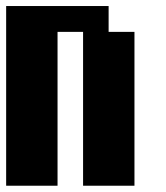

<svg xmlns="http://www.w3.org/2000/svg" viewBox="-20 -546 540 624"><path d="M0 57.6V-526.4H333V-442.4H417V57.6H250V-442.4H167V57.6Z"/></svg>

Font: KH Dot Dougenzaka 12
Style: Regular
Weight: 400
Designer: Original version for X68000 by Keitarou Hiraki (http://hp.vector.co.jp/authors/VA000874/) / TrueType conversion by Homem
Version: Version 1.00.20150527